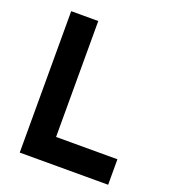

<svg xmlns="http://www.w3.org/2000/svg" viewBox="-119 -714 705 800"><g transform="rotate(20 233.5 -313.5)"><path d="M452 -113V0H60V-627H180V-113Z"/></g></svg>

Font: Blinker SemiBold
Style: Regular
Weight: 600
Designer: Juergen Huber
Foundry: supertype
Version: Version 1.015;PS 1.15;hotconv 1.0.88;makeotf.lib2.5.647800